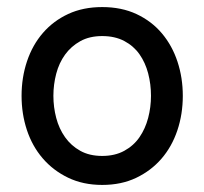

<svg xmlns="http://www.w3.org/2000/svg" viewBox="-20 -512 578 543"><path d="M269 11Q215 11 172.5 -9.5Q130 -30 100.5 -64.5Q71 -99 56 -144.5Q41 -190 41 -241Q41 -293 56.5 -339Q72 -385 101.5 -419Q131 -453 173 -472.5Q215 -492 269 -492Q324 -492 366.5 -472Q409 -452 438 -417.5Q467 -383 482 -337.5Q497 -292 497 -241Q497 -189 481.5 -143Q466 -97 436.5 -63Q407 -29 365 -9Q323 11 269 11ZM269 -71Q305 -71 331.5 -85.5Q358 -100 374.5 -124Q391 -148 399 -178.5Q407 -209 407 -241Q407 -274 399 -304.5Q391 -335 374.5 -358.5Q358 -382 331.5 -396Q305 -410 269 -410Q233 -410 207 -395.5Q181 -381 164 -357.5Q147 -334 139 -303.5Q131 -273 131 -241Q131 -209 139 -178.5Q147 -148 164 -124Q181 -100 207 -85.5Q233 -71 269 -71Z"/></svg>

Font: Higure Gothic Medium
Style: Regular
Weight: 500
Designer: Yoshimichi Ohira
Foundry: Positype
Version: Version 1.000